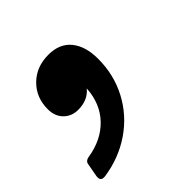

<svg xmlns="http://www.w3.org/2000/svg" viewBox="-137 -215 463 463"><g transform="rotate(-45 94.5 17.0)"><path d="M-31 169Q-43 169 -41 154L-35 121Q-34 110 -21 108Q29 100 59 68.5Q89 37 92 -12Q74 10 41 10Q19 10 4.5 -4.5Q-10 -19 -10 -43Q-10 -83 16.5 -109Q43 -135 84 -135Q122 -135 142 -110.5Q162 -86 162 -43Q162 11 138 56.5Q114 102 71 131.5Q28 161 -27 169Z"/></g></svg>

Font: Open Sauce Two SemiBold Italic
Style: Regular
Weight: 600
Italic angle: -10°
Designer: Alfredo Marco Pradil
Foundry: Creative Sauce Fz LLC
Version: Version 1.477